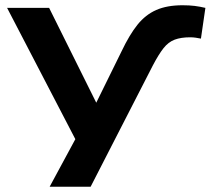

<svg xmlns="http://www.w3.org/2000/svg" viewBox="-20 -531 802 731"><path d="M443 -336Q473 -399 503.5 -437Q534 -475 575 -493Q616 -511 675 -511Q701 -511 721 -508.5Q741 -506 762 -501L745 -384Q735 -386 725 -387.5Q715 -389 704 -389Q669 -389 645 -380Q621 -371 602.5 -347.5Q584 -324 562 -282L325 180H169L297 -57L295 53L7 -501H167L347 -139H346Z"/></svg>

Font: Nunito Sans 7pt Expanded
Style: Bold
Weight: 700
Width: 7
Designer: Vernon Adams
Foundry: Vernon Adams
Version: Version 3.101;gftools[0.9.27]